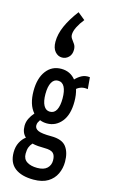

<svg xmlns="http://www.w3.org/2000/svg" viewBox="-146 -867 643 1094"><g transform="rotate(15 175.0 -320.0)"><path d="M163 -155Q140 -155 121 -163Q115 -154 111.5 -146.5Q108 -139 108 -129Q108 -110 129 -100.5Q150 -91 206 -91Q270 -91 295 -58.5Q320 -26 320 30Q320 68 304.5 101Q289 134 256.5 154Q224 174 172 174Q101 174 62 144Q23 114 23 53Q23 19 36 -6Q49 -31 69 -46Q44 -68 44 -109Q44 -132 54 -152.5Q64 -173 80 -191Q42 -234 42 -315Q42 -390 75 -433.5Q108 -477 163 -477Q216 -477 248 -437Q266 -456 286 -466Q306 -476 332 -473L338 -404Q301 -411 273 -388Q283 -356 283 -315Q283 -238 249 -196.5Q215 -155 163 -155ZM162 -224Q188 -224 200.5 -248Q213 -272 213 -315Q213 -359 200.5 -383Q188 -407 162 -407Q138 -407 125 -383Q112 -359 112 -315Q112 -272 125 -248Q138 -224 162 -224ZM91 43Q91 74 114 89Q137 104 175 104Q214 104 233 86Q252 68 252 40Q252 10 238 -3Q224 -16 187 -16Q167 -16 148.5 -17.5Q130 -19 114 -23Q102 -10 96.5 5Q91 20 91 43ZM174 -814 217 -779Q196 -753 183 -727Q170 -701 170 -681Q170 -667 178.5 -656Q187 -645 195.5 -632Q204 -619 204 -600Q204 -572 187.5 -556Q171 -540 149 -540Q125 -540 107.5 -560Q90 -580 90 -618Q90 -663 111.5 -711.5Q133 -760 174 -814Z"/></g></svg>

Font: Inconsolata ExtraCondensed SemiBold
Style: Regular
Weight: 600
Width: 2
Monospace: yes
Designer: Raph Levien, Cyreal, Brenton Simpson
Foundry: Raph Levien, Cyreal, Google
Version: Version 3.001; ttfautohint (v1.8.2.53-6de2)